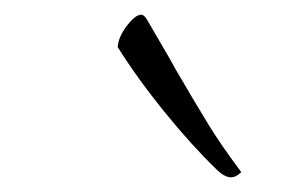

<svg xmlns="http://www.w3.org/2000/svg" viewBox="-20 -727 400 261"><path d="M274 -497Q240 -530 203.5 -575Q167 -620 140 -663Q141 -677 152.5 -692Q164 -707 172 -707Q176 -707 180 -700Q214 -642 218 -634Q246 -586 263.5 -557.5Q281 -529 308 -493Q301 -486 294 -486Q285 -486 274 -497Z"/></svg>

Font: Charmonman
Style: Regular
Weight: 400
Designer: Ekaluck Peanpanawate
Foundry: Cadson Demak Co.,Ltd.
Version: Version 1.000; ttfautohint (v1.6)